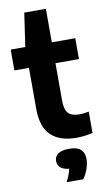

<svg xmlns="http://www.w3.org/2000/svg" viewBox="-106 -790 605 1088"><g transform="rotate(-10 196.5 -246.0)"><path d="M284 10Q190 10 139 -38Q88 -86 88 -193V-427H4V-547H88L116 -740H240.5V-547H375.5V-427H240.5V-214.5Q240.5 -159.5 260 -138.8Q279.5 -118 324.5 -118Q337 -118 349.8 -119.5Q362.5 -121 378.5 -124V-1Q358.5 3.5 333.2 6.8Q308 10 284 10ZM185.5 248Q207.5 205.5 213 175.5Q179 172 163.2 157.2Q147.5 142.5 147.5 120Q147.5 94 168 79Q188.5 64 233 64Q278 64 298.8 83.2Q319.5 102.5 319.5 138Q319.5 164.5 308.8 195Q298 225.5 281 248Z"/></g></svg>

Font: Encode Sans SemiCondensed SemiCondensed
Style: Bold
Weight: 700
Width: 4
Designer: Multiple Designers
Foundry: Impallari Type
Version: Version 3.000; ttfautohint (v1.8.3) -l 8 -r 50 -G 200 -x 14 